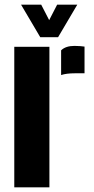

<svg xmlns="http://www.w3.org/2000/svg" viewBox="-20 -800 401 820"><path d="M41 0V-600H191V0ZM241 -479.5V-585Q260.5 -604 298 -604Q311 -604 323 -603Q335 -602 341 -601V-487H300Q263.5 -487 241 -479.5ZM152 -641 70 -780H156L190 -714L224 -780H310L228 -641Z"/></svg>

Font: Big Shoulders Stencil Display Thin Black
Style: Regular
Weight: 900
Version: Version 2.001